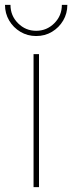

<svg xmlns="http://www.w3.org/2000/svg" viewBox="-41 -768 296 788"><path d="M96.7 0V-545.9H119.1V0ZM107.4 -620.1Q71.8 -620.1 42.7 -637.5Q13.7 -654.8 -3.4 -683.8Q-20.5 -712.9 -20.5 -748H2Q2 -703.6 33 -672.6Q64 -641.6 107.4 -641.6Q150.9 -641.6 181.9 -672.6Q212.9 -703.6 212.9 -748H235.4Q235.4 -712.9 218.3 -683.8Q201.2 -654.8 172.4 -637.5Q143.6 -620.1 107.4 -620.1Z"/></svg>

Font: Inter Thin
Style: Regular
Weight: 250
Designer: Rasmus Andersson
Foundry: rsms
Version: Version 4.001;git-66647c0bb